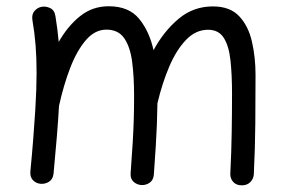

<svg xmlns="http://www.w3.org/2000/svg" viewBox="-20 -545 900 602"><path d="M75.2 -7.3Q80.6 -63 84.2 -109.4Q87.9 -155.8 90.3 -195.3Q90.3 -199.2 90.8 -203.6Q94.7 -267.1 94.7 -315.9Q94.7 -363.3 91.6 -403.1Q88.4 -442.9 81.5 -482.9Q79.1 -500 87.9 -510.3Q96.7 -520.5 108.9 -523.4Q123 -526.4 137 -519.8Q150.9 -513.2 153.8 -494.6Q160.6 -452.6 164.1 -413.6Q192.4 -463.4 231.2 -494.4Q270 -525.4 320.8 -525.4Q383.8 -525.4 416 -486.3Q448.2 -447.3 461.4 -387.7Q494.1 -447.8 540.3 -486.3Q586.4 -524.9 647.5 -524.9Q701.2 -524.9 730 -494.1Q758.8 -463.4 770 -414.3Q781.2 -365.2 781.2 -310.5Q781.2 -234.4 780.5 -157.7Q779.8 -81.1 775.9 0.5Q775.4 14.6 765.4 25.4Q755.4 36.1 738.3 36.1Q720.7 36.1 711.2 25.4Q701.7 14.6 702.1 0Q705.6 -69.8 706.5 -130.4Q707.5 -190.9 707.5 -251.5Q707.5 -310.5 702.6 -355.7Q697.8 -400.9 681.6 -426.3Q665.5 -451.7 632.3 -451.7Q594.2 -451.7 564 -420.7Q533.7 -389.6 511.2 -337.4Q488.8 -285.2 473.6 -221.2Q473.1 -185.5 471.9 -155Q470.7 -124.5 468.5 -88.1Q466.3 -51.8 462.4 2.4Q460.9 20 449 28.1Q437 36.1 422.9 35.2Q409.2 34.2 398.7 24.9Q388.2 15.6 389.6 -2.4Q394 -61.5 396.2 -99.6Q398.4 -137.7 399.4 -170.7Q400.4 -203.6 400.4 -245.6Q400.4 -304.7 394.3 -351.3Q388.2 -397.9 369.6 -425Q351.1 -452.1 313.5 -452.1Q277.8 -452.1 249.5 -419.4Q221.2 -386.7 200.2 -332.3Q179.2 -277.8 165 -212.9Q162.6 -168.5 158.2 -116.2Q153.8 -64 147.9 -0.5Q146 17.1 133.5 24.9Q121.1 32.7 106.9 31.2Q93.8 30.3 83.7 20.3Q73.7 10.3 75.2 -7.3Z"/></svg>

Font: Mikhak Regular
Style: Regular
Weight: 400
Designer: Amin Abedi
Version: Version 3.3